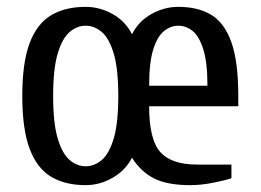

<svg xmlns="http://www.w3.org/2000/svg" viewBox="-20 -530 760 560"><path d="M230 10Q170 10 129 -14.5Q88 -39 66.5 -96Q45 -153 45 -250Q45 -348 66.5 -404.5Q88 -461 129 -485.5Q170 -510 230 -510Q271 -510 308.5 -489Q346 -468 365 -430Q384 -468 421.5 -489Q459 -510 500 -510Q558 -510 596.5 -486.5Q635 -463 655 -406.5Q675 -350 675 -250V-220H415Q415 -123 447.5 -86.5Q480 -50 555 -50H655V-10Q633 -3 599 3.5Q565 10 535 10Q468 10 429.5 -9.5Q391 -29 365 -70Q346 -33 308.5 -11.5Q271 10 230 10ZM230 -45Q255 -45 276.5 -63Q298 -81 311.5 -125.5Q325 -170 325 -250Q325 -330 311.5 -374.5Q298 -419 276.5 -437Q255 -455 230 -455Q205 -455 183.5 -437Q162 -419 148.5 -374.5Q135 -330 135 -250Q135 -170 148.5 -125.5Q162 -81 183.5 -63Q205 -45 230 -45ZM415 -280H585Q585 -348 573 -386Q561 -424 542 -439.5Q523 -455 500 -455Q478 -455 458.5 -439.5Q439 -424 427 -386Q415 -348 415 -280Z"/></svg>

Font: Cuprum
Style: Regular
Weight: 400
Designer: Jovanny Lemonad
Foundry: Jovanny Lemonad
Version: Version 3.000